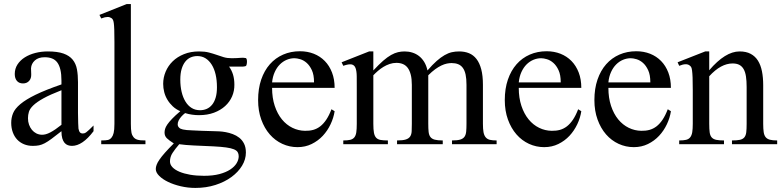

<svg xmlns="http://www.w3.org/2000/svg" viewBox="-20 -715 3875 952"><path d="M443.8 -64.5Q388.7 8.3 336.9 8.3Q326.2 8.3 316.7 4.9Q307.1 1.5 300 -6.8Q293 -15.1 288.8 -29.1Q284.7 -43 284.7 -64.5Q255.4 -41.5 236.1 -27.1Q216.8 -12.7 201.9 -4.9Q187 2.9 173.6 5.6Q160.2 8.3 142.6 8.3Q118.7 8.3 99.1 0.2Q79.6 -7.8 65.4 -22.7Q51.3 -37.6 43.5 -58.8Q35.6 -80.1 35.6 -106Q35.6 -130.9 44.7 -153.3Q53.7 -175.8 80.6 -198.5Q107.4 -221.2 156.2 -245.1Q205.1 -269 284.7 -296.4V-314.9Q284.7 -347.2 279.5 -369.1Q274.4 -391.1 264.2 -405Q253.9 -418.9 238.3 -425Q222.7 -431.2 201.2 -431.2Q170.4 -431.2 152.8 -415.3Q135.3 -399.4 133.8 -376.5L134.8 -347.2Q135.7 -326.2 124.3 -313.7Q112.8 -301.3 94.2 -301.3Q74.7 -301.3 64 -313.7Q53.2 -326.2 53.2 -348.1Q53.2 -374.5 66.7 -395.3Q80.1 -416 102.8 -430.4Q125.5 -444.8 155 -452.4Q184.6 -460 216.8 -460Q265.1 -460 294.7 -449.5Q324.2 -439 340.3 -419.2Q356.4 -399.4 361.6 -371.1Q366.7 -342.8 366.7 -307.6V-155.3Q366.7 -124 367.7 -104Q368.7 -84 369.1 -77.1Q371.6 -64 376.5 -58.6Q381.3 -53.2 390.6 -53.2Q395 -53.2 398.9 -54.4Q402.8 -55.7 408.2 -59.6Q413.6 -63.5 421.9 -71.3Q430.2 -79.1 443.8 -92.8ZM284.7 -267.6Q228 -245.6 195.1 -227.3Q162.1 -209 145 -192.4Q127.9 -175.8 123.3 -160.4Q118.7 -145 118.7 -128.9Q118.7 -111.3 124 -96.7Q129.4 -82 138.4 -71Q147.5 -60.1 159.9 -53.7Q172.4 -47.4 186.5 -46.9Q205.6 -45.9 229.7 -58.6Q253.9 -71.3 284.7 -96.2Z M481.9 0V-18.6Q504.4 -18.6 515.1 -21Q525.9 -23.4 533.7 -33.7Q536.6 -37.6 539.1 -42.7Q541.5 -47.9 543.5 -55.7Q545.4 -63.5 546.4 -74.5Q547.4 -85.4 547.4 -101.1V-506.8Q547.4 -544.9 546.6 -566.9Q545.9 -588.9 544.2 -600.6Q542.5 -612.3 540 -616.7Q537.6 -621.1 533.7 -624.5Q529.3 -627.4 524.4 -629.2Q519.5 -630.9 513.7 -630.9Q507.8 -630.9 500 -629.2Q492.2 -627.4 481.9 -623.5L473.1 -641.1L607.9 -694.8H628.9V-101.1Q628.9 -86.4 629.6 -75.9Q630.4 -65.4 631.8 -57.9Q633.3 -50.3 635.7 -45.2Q638.2 -40 641.6 -35.6Q645 -31.2 649.4 -28.1Q653.8 -24.9 660.4 -22.7Q667 -20.5 677 -19.5Q687 -18.6 701.2 -18.6V0Z M1204.6 -407.7Q1204.6 -405.3 1203.6 -398.7Q1202.6 -392.1 1200.2 -388.7Q1197.8 -386.7 1193.6 -386Q1189.5 -385.3 1184.6 -384.8Q1179.2 -384.3 1172.9 -384.8H1115.7Q1128.4 -367.7 1135.3 -345.5Q1142.1 -323.2 1142.1 -295.4Q1142.6 -264.6 1130.9 -237.3Q1119.1 -210 1096.4 -189.2Q1073.7 -168.5 1041 -156.2Q1008.3 -144 966.3 -144Q949.2 -144 932.1 -146.5Q915 -148.9 897.9 -154.3Q888.2 -147 879.4 -137.2Q870.6 -127.4 865.7 -117.4Q860.8 -107.4 861.1 -97.9Q861.3 -88.4 868.7 -81.5Q871.6 -78.6 875.7 -76.7Q879.9 -74.7 887.2 -73Q894.5 -71.3 906.2 -70.1Q918 -68.8 936.5 -68.4Q954.6 -67.4 980.5 -66.4Q1006.8 -65.4 1043 -64.5Q1051.8 -64.5 1066.7 -63.7Q1081.5 -63 1099.1 -59.8Q1116.7 -56.6 1134.3 -50Q1151.9 -43.5 1166.5 -32Q1181.2 -20.5 1190.2 -2.4Q1199.2 15.6 1199.2 41.5Q1199.2 75.2 1180.2 106.7Q1161.1 138.2 1127.4 162.8Q1093.8 187.5 1048.1 202.1Q1002.4 216.8 948.7 216.8Q911.6 216.8 876.2 208.5Q840.8 200.2 813.5 187Q786.1 173.8 769.3 157Q752.4 140.1 752.4 123Q752.4 113.3 756.6 102.1Q760.7 90.8 770.8 76.2Q780.8 61.5 798.1 42Q815.4 22.5 841.8 -3.9Q819.3 -18.1 807.6 -29.3Q795.9 -40.5 795.9 -57.6Q795.9 -66.4 798.6 -75.9Q801.3 -85.4 809.6 -97.7Q817.9 -109.9 833.3 -126Q848.6 -142.1 874 -163.6Q852.5 -172.9 836.7 -187.7Q820.8 -202.6 810.1 -220.5Q799.3 -238.3 794.2 -258.5Q789.1 -278.8 789.1 -299.3Q789.1 -330.6 801.3 -359.6Q813.5 -388.7 836.2 -410.9Q858.9 -433.1 892.1 -446.5Q925.3 -460 966.8 -460Q995.6 -460 1016.1 -454.6Q1036.6 -449.2 1054 -443.1Q1071.3 -437 1088.9 -431.6Q1106.4 -426.3 1129.4 -426.3Q1144.5 -426.3 1154.5 -427Q1164.6 -427.7 1171.9 -428.2Q1179.2 -428.7 1185.1 -428.7Q1191.4 -428.7 1198.2 -427.2Q1204.6 -425.8 1204.6 -407.7ZM1055.7 -282.7Q1055.7 -317.4 1049.1 -345.7Q1042.5 -374 1029.8 -394.3Q1017.1 -414.6 999.3 -425.8Q981.4 -437 958.5 -437Q940.9 -437 925.5 -430.4Q910.2 -423.8 898.7 -409.4Q887.2 -395 880.6 -373Q874 -351.1 874 -320.3Q874 -287.1 880.6 -259.3Q887.2 -231.4 899.7 -211.2Q912.1 -190.9 930.2 -179.7Q948.2 -168.5 971.7 -168.5Q989.3 -168.5 1004.6 -175Q1020 -181.6 1031.5 -195.6Q1043 -209.5 1049.3 -231Q1055.7 -252.4 1055.7 -282.7ZM1163.6 59.6Q1163.6 47.9 1158.4 39.3Q1153.3 30.8 1139.4 25.1Q1125.5 19.5 1101.3 16.1Q1077.1 12.7 1038.6 10.7Q983.4 8.3 940.9 6.3Q898.4 4.4 868.7 0Q847.7 24.4 835.2 43.7Q822.8 63 822.8 85.4Q822.8 101.1 835 114Q847.2 127 869.6 136.5Q892.1 146 923.1 151.4Q954.1 156.7 991.7 156.7Q1035.6 156.7 1067.9 148.2Q1100.1 139.6 1121.3 125.7Q1142.6 111.8 1153.1 94.5Q1163.6 77.1 1163.6 59.6Z M1639.2 -163.6Q1634.3 -130.9 1619.1 -98.9Q1604 -66.9 1580.6 -41.7Q1557.1 -16.6 1525.4 -1Q1493.7 14.6 1455.1 14.6Q1415.5 14.6 1379.9 -1.7Q1344.2 -18.1 1317.6 -48.6Q1291 -79.1 1275.4 -122.3Q1259.8 -165.5 1259.8 -218.8Q1259.8 -275.4 1275.1 -320.3Q1290.5 -365.2 1318.1 -396.5Q1345.7 -427.7 1383.8 -444.3Q1421.9 -460.9 1467.3 -460.9Q1504.4 -460.9 1535.9 -448.5Q1567.4 -436 1590.3 -412.6Q1613.3 -389.2 1626.2 -355.5Q1639.2 -321.8 1639.2 -279.3H1329.1Q1329.1 -229.5 1342.3 -189.9Q1355.5 -150.4 1377.9 -123Q1400.4 -95.7 1429.9 -81.3Q1459.5 -66.9 1492.2 -66.4Q1514.2 -65.9 1533 -71Q1551.8 -76.2 1567.9 -88.6Q1584 -101.1 1597.9 -121.8Q1611.8 -142.6 1623.5 -173.3ZM1537.1 -306.6Q1537.1 -343.8 1526.4 -366.9Q1515.6 -390.1 1500.5 -403.3Q1485.4 -416.5 1468.8 -421.4Q1452.1 -426.3 1439.9 -426.3Q1420.4 -426.3 1401.6 -418.5Q1382.8 -410.6 1367.7 -395.5Q1352.5 -380.4 1342.3 -357.9Q1332 -335.4 1329.1 -306.6Z M2221.2 0V-18.6Q2247.6 -18.6 2262 -22.9Q2276.4 -27.3 2283.2 -37.1Q2290 -46.9 2291.5 -62.7Q2293 -78.6 2293 -101.1V-294.4Q2293 -324.7 2288.6 -345.2Q2284.2 -365.7 2274.9 -378.4Q2265.6 -391.1 2251.7 -396.7Q2237.8 -402.3 2219.2 -402.3Q2208.5 -402.3 2195.6 -399.7Q2182.6 -397 2168.2 -390.1Q2153.8 -383.3 2137.7 -371.6Q2121.6 -359.9 2103.5 -341.8V-101.1Q2103.5 -77.1 2105.2 -61.3Q2106.9 -45.4 2114 -35.9Q2121.1 -26.4 2135.5 -22.5Q2149.9 -18.6 2175.3 -18.6V0H1948.7V-18.6Q1977.1 -18.6 1992.2 -23.4Q2007.3 -28.3 2013.9 -38.6Q2020.5 -48.8 2021.2 -64.5Q2022 -80.1 2022 -101.1V-294.4Q2022 -324.2 2016.6 -345Q2011.2 -365.7 2001.5 -378.7Q1991.7 -391.6 1977.5 -397.5Q1963.4 -403.3 1945.8 -403.3Q1928.2 -403.3 1911.9 -397.7Q1895.5 -392.1 1881.1 -383.3Q1866.7 -374.5 1854 -363.5Q1841.3 -352.5 1831.1 -341.8V-101.1Q1831.1 -72.8 1834.2 -56.4Q1837.4 -40 1845.5 -31.7Q1853.5 -23.4 1867.7 -21Q1881.8 -18.6 1903.3 -18.6V0H1682.1V-18.6Q1703.6 -18.6 1716.6 -21.7Q1729.5 -24.9 1736.8 -33.7Q1744.1 -42.5 1746.6 -58.6Q1749 -74.7 1749 -101.1V-272.5Q1749 -309.6 1748.8 -336.2Q1748.5 -362.8 1742.9 -377.7Q1737.3 -392.6 1723.4 -395.5Q1709.5 -398.4 1682.1 -388.7L1673.8 -406.2L1810.1 -460H1831.1V-365.7Q1858.4 -395 1879.6 -413.6Q1900.9 -432.1 1919.2 -442.4Q1937.5 -452.6 1953.6 -456.3Q1969.7 -460 1986.3 -460Q2006.3 -460 2024.4 -454.3Q2042.5 -448.7 2057.4 -437.3Q2072.3 -425.8 2083.3 -408Q2094.2 -390.1 2099.6 -365.7Q2124.5 -394.5 2145 -412.6Q2165.5 -430.7 2184.1 -441.4Q2202.6 -452.1 2220.2 -456.1Q2237.8 -460 2256.3 -460Q2283.7 -460 2305.4 -451.2Q2327.1 -442.4 2342.5 -422.6Q2357.9 -402.8 2366.2 -371.3Q2374.5 -339.8 2374.5 -294.4V-101.1Q2374.5 -75.7 2377.4 -59.6Q2380.4 -43.5 2388.2 -34.2Q2396 -24.9 2408.9 -21.7Q2421.9 -18.6 2442.4 -18.6V0Z M2862.3 -163.6Q2857.4 -130.9 2842.3 -98.9Q2827.1 -66.9 2803.7 -41.7Q2780.3 -16.6 2748.5 -1Q2716.8 14.6 2678.2 14.6Q2638.7 14.6 2603 -1.7Q2567.4 -18.1 2540.8 -48.6Q2514.2 -79.1 2498.5 -122.3Q2482.9 -165.5 2482.9 -218.8Q2482.9 -275.4 2498.3 -320.3Q2513.7 -365.2 2541.3 -396.5Q2568.8 -427.7 2606.9 -444.3Q2645 -460.9 2690.4 -460.9Q2727.5 -460.9 2759 -448.5Q2790.5 -436 2813.5 -412.6Q2836.4 -389.2 2849.4 -355.5Q2862.3 -321.8 2862.3 -279.3H2552.2Q2552.2 -229.5 2565.4 -189.9Q2578.6 -150.4 2601.1 -123Q2623.5 -95.7 2653.1 -81.3Q2682.6 -66.9 2715.3 -66.4Q2737.3 -65.9 2756.1 -71Q2774.9 -76.2 2791 -88.6Q2807.1 -101.1 2821 -121.8Q2835 -142.6 2846.7 -173.3ZM2760.3 -306.6Q2760.3 -343.8 2749.5 -366.9Q2738.8 -390.1 2723.6 -403.3Q2708.5 -416.5 2691.9 -421.4Q2675.3 -426.3 2663.1 -426.3Q2643.6 -426.3 2624.8 -418.5Q2606 -410.6 2590.8 -395.5Q2575.7 -380.4 2565.4 -357.9Q2555.2 -335.4 2552.2 -306.6Z M3306.6 -163.6Q3301.8 -130.9 3286.6 -98.9Q3271.5 -66.9 3248 -41.7Q3224.6 -16.6 3192.9 -1Q3161.1 14.6 3122.6 14.6Q3083 14.6 3047.4 -1.7Q3011.7 -18.1 2985.1 -48.6Q2958.5 -79.1 2942.9 -122.3Q2927.2 -165.5 2927.2 -218.8Q2927.2 -275.4 2942.6 -320.3Q2958 -365.2 2985.6 -396.5Q3013.2 -427.7 3051.3 -444.3Q3089.4 -460.9 3134.8 -460.9Q3171.9 -460.9 3203.4 -448.5Q3234.9 -436 3257.8 -412.6Q3280.8 -389.2 3293.7 -355.5Q3306.6 -321.8 3306.6 -279.3H2996.6Q2996.6 -229.5 3009.8 -189.9Q3022.9 -150.4 3045.4 -123Q3067.9 -95.7 3097.4 -81.3Q3127 -66.9 3159.7 -66.4Q3181.6 -65.9 3200.4 -71Q3219.2 -76.2 3235.4 -88.6Q3251.5 -101.1 3265.4 -121.8Q3279.3 -142.6 3291 -173.3ZM3204.6 -306.6Q3204.6 -343.8 3193.8 -366.9Q3183.1 -390.1 3168 -403.3Q3152.8 -416.5 3136.2 -421.4Q3119.6 -426.3 3107.4 -426.3Q3087.9 -426.3 3069.1 -418.5Q3050.3 -410.6 3035.2 -395.5Q3020 -380.4 3009.8 -357.9Q2999.5 -335.4 2996.6 -306.6Z M3609.4 0V-18.6Q3634.3 -18.6 3648.7 -21.7Q3663.1 -24.9 3670.7 -33.9Q3678.2 -43 3680.2 -59.1Q3682.1 -75.2 3682.1 -101.1V-283.7Q3682.1 -314 3678.7 -336.2Q3675.3 -358.4 3667 -372.6Q3658.7 -386.7 3645.5 -393.6Q3632.3 -400.4 3612.3 -400.4Q3584 -400.4 3554.9 -384.8Q3525.9 -369.1 3496.6 -336.9V-101.1Q3496.6 -74.7 3498.8 -58.6Q3501 -42.5 3508.8 -33.7Q3516.6 -24.9 3531 -21.7Q3545.4 -18.6 3569.8 -18.6V0H3347.7V-18.6Q3368.7 -18.6 3381.8 -21.7Q3395 -24.9 3402.3 -34.2Q3409.7 -43.5 3412.4 -59.6Q3415 -75.7 3415 -101.1V-267.6Q3415 -307.6 3414.1 -330.6Q3413.1 -353.5 3411.4 -365.7Q3409.7 -377.9 3407 -382.3Q3404.3 -386.7 3400.4 -389.6Q3384.3 -403.8 3347.7 -388.7L3339.8 -406.2L3476.6 -460H3496.6V-366.7Q3576.2 -460 3647 -460Q3679.7 -460 3702.1 -448Q3724.6 -436 3738.3 -414.1Q3752 -392.1 3758.1 -361.3Q3764.2 -330.6 3764.2 -293V-101.1Q3764.2 -76.2 3766.6 -60.1Q3769 -43.9 3776.4 -34.9Q3783.7 -25.9 3797.4 -22.2Q3811 -18.6 3833.5 -18.6V0Z"/></svg>

Font: GodaGr
Style: Regular
Weight: 400
Version: 1.0.0